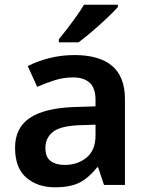

<svg xmlns="http://www.w3.org/2000/svg" viewBox="-20 -879 628 816"><path d="M297 -645Q402 -645 456.5 -599Q511 -553 511 -457V-93H422L397 -168H393Q358 -124 319 -103.5Q280 -83 213 -83Q140 -83 92 -124Q44 -165 44 -251Q44 -335 105.5 -377Q167 -419 292 -424L386 -427V-454Q386 -505 361 -527.5Q336 -550 291 -550Q250 -550 212.5 -538Q175 -526 138 -510L98 -598Q138 -619 189.5 -632Q241 -645 297 -645ZM320 -347Q237 -344 205 -318.5Q173 -293 173 -250Q173 -211 195.5 -194.5Q218 -178 255 -178Q310 -178 348 -209.5Q386 -241 386 -303V-349ZM481 -849Q465 -831 434.5 -802Q404 -773 371 -745Q338 -717 314 -699H230V-712Q245 -730 265 -756Q285 -782 304.5 -809.5Q324 -837 337 -859H481Z"/></svg>

Font: Noto Sans Telugu UI SemiBold
Style: Regular
Weight: 600
Designer: Jelle Bosma - Monotype Design Team
Foundry: Monotype Imaging Inc.
Version: Version 2.005; ttfautohint (v1.8.4.7-5d5b)